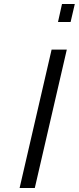

<svg xmlns="http://www.w3.org/2000/svg" viewBox="-20 -940 394 960"><path d="M154 0 314 -692H238L78 0ZM333 -830 354 -920H290L270 -830Z"/></svg>

Font: RazerF5
Style: Italic
Weight: 400
Foundry: Razer Inc.
Version: Version 2